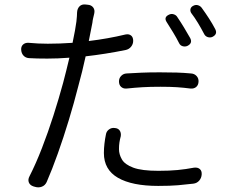

<svg xmlns="http://www.w3.org/2000/svg" viewBox="-20 -794 1040 852"><path d="M508 -433Q508 -447 517.5 -457Q527 -467 541 -468Q574 -470 607.5 -471.5Q641 -473 689 -473Q733 -473 764.5 -472Q796 -471 828 -468Q843 -467 852.5 -456.5Q862 -446 861 -431Q860 -416 850.5 -408Q841 -400 826 -401Q795 -405 765.5 -407Q736 -409 692 -409Q646 -409 612.5 -407Q579 -405 541 -401Q527 -400 517.5 -408.5Q508 -417 508 -433ZM489 -226Q504 -225 511 -215Q518 -205 516 -190Q512 -175 510 -162Q508 -149 508 -132Q508 -109 521 -86.5Q534 -64 571.5 -50Q609 -36 683 -36Q732 -36 768 -39.5Q804 -43 841 -50Q857 -52 866.5 -44Q876 -36 875 -20Q874 -4 864 7.5Q854 19 838 21Q804 25 770 28Q736 31 682 31Q566 31 503.5 -5Q441 -41 441 -115Q441 -135 443.5 -156.5Q446 -178 450 -197Q452 -211 463.5 -219.5Q475 -228 489 -226ZM730 -729Q740 -734 751 -730.5Q762 -727 767 -718Q782 -696 796.5 -672Q811 -648 824 -625Q836 -602 811 -590Q801 -586 790.5 -589Q780 -592 775 -602Q763 -626 748 -650.5Q733 -675 719 -697Q706 -718 730 -729ZM839 -769Q849 -774 859.5 -770.5Q870 -767 876 -758Q892 -736 907.5 -712Q923 -688 935 -665Q947 -642 922 -630Q912 -626 901.5 -629.5Q891 -633 886 -643Q873 -668 858.5 -692Q844 -716 828 -737Q823 -746 825.5 -755Q828 -764 839 -769ZM192 -600Q245 -600 302 -604Q315 -666 319 -698Q322 -725 322 -739Q323 -756 333 -766Q343 -776 360 -774L369 -773Q385 -772 393.5 -761Q402 -750 398 -733Q396 -724 393.5 -714Q391 -704 390 -693L374 -612Q458 -622 537 -641Q552 -644 561.5 -636.5Q571 -629 571 -613Q571 -598 561.5 -586.5Q552 -575 537 -572Q448 -554 360 -544Q353 -511 344.5 -477Q336 -443 327 -410Q309 -339 285.5 -261.5Q262 -184 236.5 -112.5Q211 -41 187 14Q180 29 165.5 34.5Q151 40 135 35L128 33Q113 28 108 15.5Q103 3 111 -12Q139 -67 166 -136.5Q193 -206 217 -281Q241 -356 260 -426Q267 -452 274 -480.5Q281 -509 288 -538Q237 -534 190 -534Q166 -534 146 -534.5Q126 -535 109 -536Q94 -537 84.5 -547Q75 -557 74 -573Q73 -588 82.5 -596.5Q92 -605 107 -604Q127 -602 149.5 -601Q172 -600 192 -600Z"/></svg>

Font: Chiron GoRound TC N
Style: Regular
Weight: 350
Designer: Ryoko NISHIZUKA 西塚涼子 (kana, bopomofo & ideographs); Paul D. Hunt (Latin, Greek & Cyrillic); Sandoll Communications 산돌커뮤니
Foundry: Adobe
Version: Version 1.000;hotconv 1.1.1;makeotfexe 2.6.0